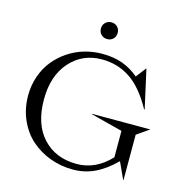

<svg xmlns="http://www.w3.org/2000/svg" viewBox="-130 -1037 1133 1173"><g transform="rotate(15 436.5 -450.0)"><path d="M700.2 -108.9Q635.3 -44.9 571.5 -14.9Q507.8 15.1 434.1 15.1Q357.9 15.1 289.3 -10.5Q220.7 -36.1 168.5 -82.5Q116.2 -128.9 85.2 -199Q54.2 -269 54.2 -352.1Q54.2 -416.5 74.2 -474.1Q94.2 -531.7 129.4 -575.2Q164.6 -618.7 211.4 -650.4Q258.3 -682.1 313.5 -698.5Q368.7 -714.8 426.8 -714.8Q500 -714.8 555.7 -694.6Q611.3 -674.3 659.2 -633.8L708 -696.8H710L764.2 -453.1L761.2 -452.1Q693.8 -574.7 614.3 -627.9Q534.7 -681.2 434.1 -681.2Q311.5 -681.2 232.7 -592.3Q153.8 -503.4 153.8 -354Q153.8 -196.8 234.4 -110.4Q314.9 -23.9 448.2 -23.9Q568.4 -23.9 661.1 -123V-290L460 -341.8V-344.2H829.1L751 -290V-2.9H749ZM393.1 -824Q377.9 -838.9 377.9 -861.8Q377.9 -884.8 393.1 -899.9Q408.2 -915 431.2 -915Q454.1 -915 469 -899.9Q483.9 -884.8 483.9 -861.8Q483.9 -838.9 469 -824Q454.1 -809.1 431.2 -809.1Q408.2 -809.1 393.1 -824Z"/></g></svg>

Font: Messapia
Style: Regular
Weight: 400
Designer: Luca Marsano
Foundry: Collletttivo
Version: Version 1.000;FEAKit 1.0